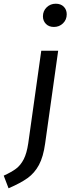

<svg xmlns="http://www.w3.org/2000/svg" viewBox="-91 -800 387 1033"><path d="M-71 145Q-29 126 -4.5 107.5Q20 89 36.5 57Q53 25 61 -29L131 -527H222L152 -29Q142 44 118.5 87.5Q95 131 57.5 158Q20 185 -45 213ZM140 -712Q140 -741 160 -760.5Q180 -780 209 -780Q236 -780 252 -764Q268 -748 268 -723Q268 -694 248 -674.5Q228 -655 199 -655Q172 -655 156 -671.5Q140 -688 140 -712Z"/></svg>

Font: FiraGO
Style: Italic
Weight: 400
Italic angle: -8°
Designer: bBox Type GmbH
Foundry: bBox Type GmbH
Version: Version 1.001